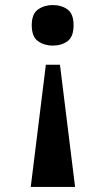

<svg xmlns="http://www.w3.org/2000/svg" viewBox="-20 -562 422 762"><path d="M218 -305 278 180H102L162 -305ZM189 -542Q224 -542 248 -524.5Q272 -507 272 -462Q272 -416 248 -398.5Q224 -381 189 -381Q156 -381 131 -398.5Q106 -416 106 -462Q106 -507 131 -524.5Q156 -542 189 -542Z"/></svg>

Font: Noto Serif Kannada
Style: Bold
Weight: 700
Version: Version 2.003